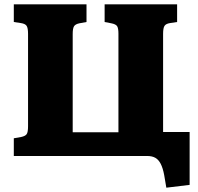

<svg xmlns="http://www.w3.org/2000/svg" viewBox="-20 -723 918 890"><path d="M751 147 741 88Q735 56 725 36.5Q715 17 700 8.5Q685 0 661 0H44V-82L78 -88Q97 -92 103.5 -101Q110 -110 110 -138V-566Q110 -593 103.5 -603Q97 -613 77 -616L44 -621V-703H381V-621L348 -615Q329 -611 323 -601Q317 -591 317 -565V-110H529V-567Q529 -592 523 -601.5Q517 -611 496 -615L465 -621V-703H801V-621L768 -616Q749 -613 742.5 -603Q736 -593 736 -566V-111H859V134Z"/></svg>

Font: Literata 18pt ExtraBold
Style: Regular
Weight: 800
Designer: Latin by Veronika Burian and Jose Scaglione. Greek by Irene Vlachou. Cyrillic by Vera Evstafieva.
Foundry: TypeTogether
Version: Version 3.103;gftools[0.9.29]